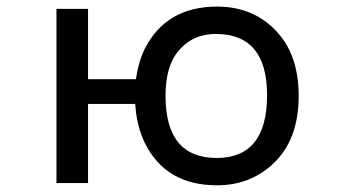

<svg xmlns="http://www.w3.org/2000/svg" viewBox="-20 -553 1040 576"><path d="M385.7 -241.2H244.1V-3.9H149.4V-526.4H244.1V-315.4H387.7Q395.5 -368.2 414.1 -406.2Q478.5 -533.2 630.9 -533.2Q746.1 -533.2 816.4 -451.2Q876 -381.8 876 -265.6Q876 -131.8 797.9 -60.5Q729.5 2.9 630.9 2.9Q476.6 2.9 414.1 -125Q389.6 -175.8 385.7 -241.2ZM627 -451.2Q557.6 -451.2 514.6 -399.4Q476.6 -353.5 476.6 -265.6Q476.6 -79.1 629.9 -79.1Q781.2 -79.1 781.2 -267.6Q781.2 -451.2 627 -451.2Z"/></svg>

Font: MotoyaLCedar
Style: W3 mono
Weight: 400
Version: Version 1.01